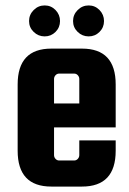

<svg xmlns="http://www.w3.org/2000/svg" viewBox="-20 -677 475 707"><path d="M282 -498Q406 -498 406 -366V-208H179V-106Q179 -98 184.5 -92Q190 -86 198 -86H253Q261 -86 266.5 -92Q272 -98 272 -106V-160H406V-122Q406 10 282 10H169Q45 10 45 -122V-366Q45 -498 169 -498ZM179 -296H272V-386Q272 -394 266.5 -400Q261 -406 253 -406H198Q190 -406 184.5 -400Q179 -394 179 -386ZM144.5 -657Q168 -657 184.5 -640Q201 -623 201 -599.5Q201 -576 184.5 -559.5Q168 -543 144.5 -543Q121 -543 104 -559.5Q87 -576 87 -599.5Q87 -623 104 -640Q121 -657 144.5 -657ZM306.5 -657Q330 -657 346.5 -640Q363 -623 363 -599.5Q363 -576 346.5 -559.5Q330 -543 306.5 -543Q283 -543 266 -559.5Q249 -576 249 -599.5Q249 -623 266 -640Q283 -657 306.5 -657Z"/></svg>

Font: Squada One
Style: Regular
Weight: 400
Designer: Joe Prince
Foundry: Joe Prince
Version: Version 1.001